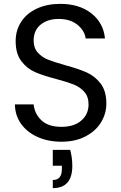

<svg xmlns="http://www.w3.org/2000/svg" viewBox="-20 -726 627 993"><path d="M57 -186H154Q159 -137 194.5 -103.5Q230 -70 298 -70Q363 -70 400.5 -102.5Q438 -135 438 -186Q438 -226 416 -251Q394 -276 361 -289Q328 -302 272 -317Q203 -335 161.5 -353Q120 -371 90.5 -409.5Q61 -448 61 -513Q61 -570 90 -614Q119 -658 171.5 -682Q224 -706 292 -706Q390 -706 452.5 -657Q515 -608 523 -527H423Q418 -567 381 -597.5Q344 -628 283 -628Q226 -628 190 -598.5Q154 -569 154 -516Q154 -478 175.5 -454Q197 -430 228.5 -417.5Q260 -405 317 -389Q386 -370 428 -351.5Q470 -333 500 -294.5Q530 -256 530 -190Q530 -139 503 -94Q476 -49 423 -21Q370 7 298 7Q229 7 174.5 -17.5Q120 -42 89 -85.5Q58 -129 57 -186ZM354 132Q354 247 253 247V205Q300 205 300 149V131H253V49H343Q354 90 354 132Z"/></svg>

Font: Poppins A&M
Style: Regular-A&M
Weight: 400
Designer: Ninad Kale (Devanagari), Jonny Pinhorn (Latin)
Foundry: Indian Type Foundry
Version: 4.004